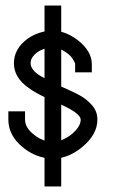

<svg xmlns="http://www.w3.org/2000/svg" viewBox="-20 -570 440 690"><path d="M200 -194V-66Q221 -74 238 -88Q270 -115 270 -140Q270 -162 200 -194ZM140 -395Q125 -390 114 -382Q90 -364 90 -343Q90 -314 140 -289ZM140 -550H200V-456Q233 -447 263 -423Q310 -384 310 -340V-310H250V-340Q250 -345 239.5 -361Q229 -377 200 -392V-259Q246 -239 269 -226Q292 -213 311 -191.5Q330 -170 330 -140Q330 -87 276 -42Q240 -12 200 -3V100H140V-3Q99 -11 64 -39Q10 -82 10 -140V-170H70V-140Q70 -111 102 -86Q119 -72 140 -65V-221Q103 -239 83 -254Q30 -291 30 -342.5Q30 -394 78 -430Q106 -450 140 -457Z"/></svg>

Font: SOV_Station
Style: Bold
Weight: 700
Version: Version 1.00